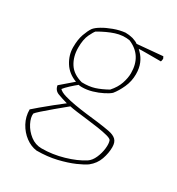

<svg xmlns="http://www.w3.org/2000/svg" viewBox="-162 -560 807 876"><g transform="rotate(30 241.5 -122.5)"><path d="M161 212Q130 208 102.5 187.5Q75 167 57.5 135Q40 103 40 65Q50 56 73 36.5Q96 17 123.5 -5Q151 -27 173 -44Q144 -52 121.5 -60.5Q99 -69 95 -94L160 -150Q116 -166 93 -202.5Q70 -239 70 -280Q70 -321 80 -349Q90 -377 101 -393Q110 -405 132.5 -418.5Q155 -432 185 -443Q215 -454 244 -457Q263 -457 283 -452Q303 -446 313 -438L447 -450L452 -440Q452 -439 451.5 -434Q451 -429 449 -424Q439 -424 415 -424Q391 -424 367.5 -424Q344 -424 333 -423L343 -413Q360 -396 370 -372Q380 -348 380 -316Q380 -279 365 -246Q350 -213 332 -191Q321 -181 298.5 -169.5Q276 -158 249 -150Q222 -142 195 -142Q188 -142 184 -142.5Q180 -143 178 -144Q165 -134 146 -116.5Q127 -99 119 -88Q129 -77 154 -69.5Q179 -62 211 -56.5Q243 -51 276.5 -47Q310 -43 336 -40Q375 -35 401 -30Q427 -25 440 -12.5Q453 0 453 26Q453 57 441.5 90Q430 123 401 146Q385 158 349.5 173.5Q314 189 266 200.5Q218 212 161 212ZM184 -161Q222 -160 250.5 -169Q279 -178 313 -197Q338 -225 348 -254.5Q358 -284 358 -309Q358 -402 277 -436Q240 -442 203 -430Q166 -418 123 -393Q116 -386 103.5 -360Q91 -334 91 -290Q91 -243 113 -208.5Q135 -174 184 -161ZM176 192Q233 192 290 175.5Q347 159 386 134Q404 122 415 97Q426 72 429 45.5Q432 19 426 4Q422 -3 401 -8.5Q380 -14 350.5 -18.5Q321 -23 290 -26.5Q259 -30 233 -33.5Q207 -37 194 -40Q166 -17 136.5 7.5Q107 32 87 50Q67 68 64 73Q61 94 75.5 122.5Q90 151 116.5 171.5Q143 192 176 192Z"/></g></svg>

Font: Labrada Thin
Style: Regular
Weight: 100
Designer: Mercedes Jáuregui
Foundry: Omnibus-Type Team
Version: Version 1.000; ttfautohint (v1.8.4.7-5d5b)